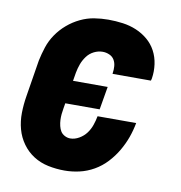

<svg xmlns="http://www.w3.org/2000/svg" viewBox="-67 -600 634 671"><g transform="rotate(10 250.0 -265.0)"><path d="M205 8Q175 8 146.5 2Q118 -4 94.5 -19Q71 -34 54.5 -57Q38 -80 30.5 -107.5Q23 -135 23.5 -165Q24 -195 29 -225L50 -355Q55 -379 63 -403.5Q71 -428 86 -450Q101 -472 121.5 -489.5Q142 -507 166 -518.5Q190 -530 215 -534Q240 -538 265 -538Q291 -538 316.5 -534.5Q342 -531 364.5 -521.5Q387 -512 405.5 -496.5Q424 -481 435.5 -459.5Q447 -438 450.5 -412.5Q454 -387 450 -362Q449 -360 449 -358Q449 -356 448 -354H311Q312 -354 312 -355Q312 -356 312 -357Q314 -369 313 -381.5Q312 -394 306 -404Q300 -414 288.5 -419Q277 -424 265 -424Q249 -424 234 -416.5Q219 -409 209 -395.5Q199 -382 193.5 -367Q188 -352 185 -336L180 -306H303L289 -224H167L164 -206Q162 -195 161 -184.5Q160 -174 160.5 -163.5Q161 -153 163.5 -142.5Q166 -132 171 -124Q176 -116 185.5 -111Q195 -106 205 -106Q221 -106 236.5 -115Q252 -124 262 -137.5Q272 -151 277.5 -167Q283 -183 286 -199H423Q418 -172 409 -147Q400 -122 386 -98Q372 -74 352.5 -53Q333 -32 308.5 -18Q284 -4 257.5 2Q231 8 205 8Z"/></g></svg>

Font: Iosevka Curly Heavy Oblique
Style: Regular
Weight: 900
Italic angle: -9°
Monospace: yes
Designer: Belleve Invis
Foundry: Belleve Invis
Version: Version 11.1.0; ttfautohint (v1.8.3)